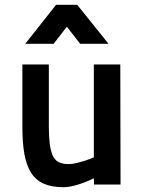

<svg xmlns="http://www.w3.org/2000/svg" viewBox="-20 -767 600 798"><path d="M480 -499 481 0H371L370 -26Q348 -15 326 -7Q307 0 285 5.5Q263 11 243 11Q195 11 162 -3.5Q129 -18 109.5 -48.5Q90 -79 81.5 -126Q73 -173 73 -238V-499H183V-239Q183 -158 198.5 -121.5Q214 -85 264 -85Q281 -85 299 -89.5Q317 -94 333 -99Q351 -105 370 -113V-499ZM213 -747H301L431 -585H313L258 -656L203 -585H85Z"/></svg>

Font: Panefresco 750wt
Style: Regular
Weight: 750
Foundry: Campivisivi & Chank Co
Version: Version 1.000